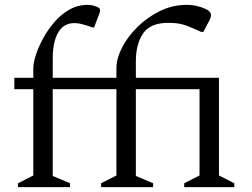

<svg xmlns="http://www.w3.org/2000/svg" viewBox="-20 -770 1037 790"><path d="M54 0V-16L117 -48V-403H39V-450H117V-490Q117 -510 127 -542Q137 -574 156 -609.5Q175 -645 202 -677Q229 -709 264 -729.5Q299 -750 341 -750Q354 -750 364 -747Q374 -744 379 -742Q392 -737 392 -727Q392 -721 387 -709L367 -657H360L341 -664Q328 -668 314 -671.5Q300 -675 286 -675Q242 -675 219.5 -636.5Q197 -598 197 -530V-450H459V-489Q459 -529 482 -574Q505 -619 545.5 -659Q586 -699 638 -724.5Q690 -750 748 -750Q770 -750 785 -746.5Q800 -743 809 -740Q848 -727 848 -709Q848 -705 847 -700Q846 -695 843 -689L817 -639H807L780 -651Q752 -664 729.5 -670Q707 -676 672 -676Q598 -676 568.5 -632Q539 -588 539 -519V-450H881V-48L944 -16V0H738V-16L801 -48V-403H539V-46L610 -16V0H396V-16L459 -48V-403H197V-46L268 -16V0Z"/></svg>

Font: Spectral
Style: Regular
Weight: 400
Designer: Jean-Baptiste Levee
Foundry: Production Type
Version: Version 2.001